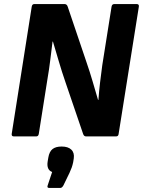

<svg xmlns="http://www.w3.org/2000/svg" viewBox="-20 -675 707 950"><path d="M49 0Q36 0 38 -13L137 -642Q139 -655 150 -655H299Q311 -655 315 -642L407 -370Q424 -321 438.5 -271.5Q453 -222 465 -181H467Q470 -223 475 -266Q480 -309 486 -352L532 -642Q534 -655 546 -655H656Q669 -655 667 -642L567 -13Q566 0 554 0H406Q395 0 391 -13L305 -265Q286 -320 270.5 -373Q255 -426 242 -469H240Q234 -422 228.5 -376.5Q223 -331 215 -285L172 -13Q170 0 159 0ZM224 255Q211 255 216 242L238 176Q209 165 216 123L219 105Q224 75 240 62.5Q256 50 285 50Q317 50 333 65.5Q349 81 345 109L342 128Q339 142 335 153.5Q331 165 324 180L294 242Q287 255 278 255Z"/></svg>

Font: Sofia Sans ExtraBold
Style: Italic
Weight: 800
Italic angle: -9°
Designer: Botio Nikoltchev, Ani Petrova
Foundry: lettersoup
Version: Version 4.100; ttfautohint (v1.8.4.7-5d5b)